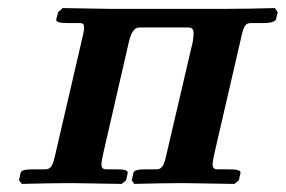

<svg xmlns="http://www.w3.org/2000/svg" viewBox="-20 -454 707 475"><path d="M182 -353 118 -77C111 -45 107 -35 91 -35H61C43 -35 32 -33 31 -26L27 -8L34 1C69 0 121 -1 157 -1L281 1L292 -8L296 -26C297 -32 289 -35 271 -35H245C235 -35 231 -38 231 -47C231 -54 233 -63 236 -77L299 -351C307 -382 316 -386 326 -386H446C453 -386 459 -384 459 -371C459 -366 458 -360 457 -351L393 -77C386 -45 382 -35 366 -35H339C322 -35 311 -33 310 -26L306 -8L312 1C347 0 397 -1 432 -1L560 1L571 -8L575 -26C576 -32 568 -35 549 -35H520C510 -35 506 -38 506 -47C506 -54 508 -63 511 -77L575 -354C583 -391 586 -397 603 -397H633C651 -397 662 -401 663 -407L667 -424L660 -434C623 -433 569 -432 532 -432H457H332H258L135 -434L124 -424L119 -406C118 -400 127 -397 145 -397H174C184 -397 188 -396 188 -386C188 -379 186 -369 182 -353Z"/></svg>

Font: Linux Libertine O
Style: Bold Italic
Weight: 700
Italic angle: -11.5°
Designer: Philipp H. Poll
Foundry: Philipp H. Poll
Version: Version 4.1.0